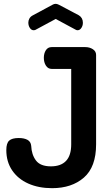

<svg xmlns="http://www.w3.org/2000/svg" viewBox="-20 -977 579 1003"><path d="M163 -820Q160 -820 156 -819Q144 -819 136 -831Q128 -843 128 -859Q128 -870 133.5 -880Q139 -890 150 -896L254 -952Q262 -957 271 -957Q278 -957 288 -952L392 -897Q413 -884 413 -858Q413 -843 405 -831Q397 -819 385 -819Q381 -819 379 -820Q377 -821 375 -822L271 -878L167 -822ZM209 -675Q209 -698 219.5 -714.5Q230 -731 250 -731H425Q448 -731 465 -720Q482 -709 482 -690V-223Q482 -105 418.5 -49.5Q355 6 252 6Q182 6 128 -18Q74 -42 43.5 -87Q13 -132 13 -193Q13 -229 28 -242.5Q43 -256 78 -256Q106 -256 123.5 -246.5Q141 -237 143 -215Q145 -169 168 -138.5Q191 -108 246 -108Q298 -108 325 -136.5Q352 -165 352 -223V-617H250Q231 -617 220 -634Q209 -651 209 -675Z"/></svg>

Font: Dosis
Style: Regular
Weight: 400
Designer: Edgar Tolentino, Pablo Impallari, Igino Marini
Foundry: Edgar Tolentino, Pablo Impallari, Igino Marini
Version: Version 1.007;Glyphs 3.1.1 (3134)